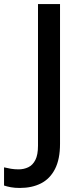

<svg xmlns="http://www.w3.org/2000/svg" viewBox="-98 -734 405 950"><path d="M0 196Q-25 196 -44 192.5Q-63 189 -78 184V94Q-62 98 -44 101Q-26 104 -6 104Q20 104 42 93.5Q64 83 77 57.5Q90 32 90 -13V-714H199V-22Q199 54 174 102.5Q149 151 104.5 173.5Q60 196 0 196Z"/></svg>

Font: Noto Sans Khmer Medium
Style: Regular
Weight: 500
Version: Version 2.003